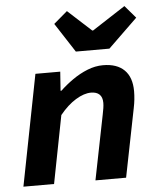

<svg xmlns="http://www.w3.org/2000/svg" viewBox="-54 -808 707 855"><g transform="rotate(-5 300.0 -381.0)"><path d="M16 0 113 -496H224L218 -411H222Q247 -435 279 -457.5Q311 -480 346 -494Q381 -508 416 -508Q478 -508 511 -475.5Q544 -443 544 -381Q544 -363 542 -344Q540 -325 536 -306L475 0H338L396 -290Q399 -305 401 -317.5Q403 -330 403 -341Q403 -366 390 -378.5Q377 -391 352 -391Q321 -391 284 -368.5Q247 -346 212 -303L153 0ZM301 -579 216 -710 277 -762 382 -666H386L534 -762L582 -706L451 -579Z"/></g></svg>

Font: Source Code Pro ExtraLight
Style: Bold Italic
Weight: 700
Italic angle: -11°
Monospace: yes
Version: Version 1.016;hotconv 1.0.116;makeotfexe 2.5.65601